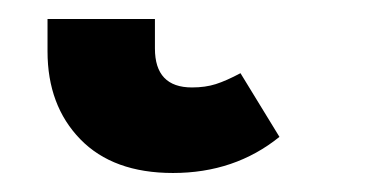

<svg xmlns="http://www.w3.org/2000/svg" viewBox="-20 22 402 202"><path d="M30 76V42H143V73Q143 114 182 114Q196 114 207 110.5Q218 107 233 99L274 166Q227 204 162 204Q99 204 64.5 168.5Q30 133 30 76Z"/></svg>

Font: Fira Sans BGR
Style: Bold
Weight: 700
Designer: bBox Type GmbH & Carrois Corporate GbR & Edenspiekermann AG
Foundry: bBox Type GmbH & Carrois Corporate GbR & Edenspiekermann AG
Version: Version 4.301